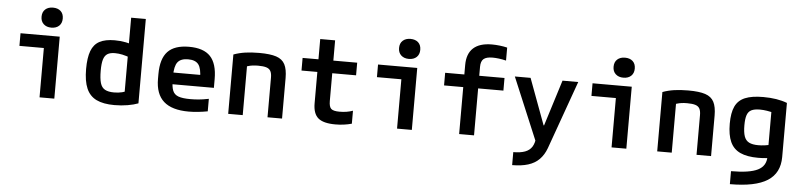

<svg xmlns="http://www.w3.org/2000/svg" viewBox="-52 -1077 6705 1605"><g transform="rotate(5 3300.0 -275.0)"><path d="M291 0V-414H86V-520H415V0ZM338 -589Q298 -589 273.5 -611.5Q249 -634 249 -673Q249 -713 273.5 -735Q298 -757 338 -757Q379 -757 403 -735Q427 -713 427 -673Q427 -634 403 -611.5Q379 -589 338 -589Z M920 10Q826 10 768.5 -18Q711 -46 684.5 -107.5Q658 -169 658 -270Q658 -365 679.5 -422Q701 -479 749 -504.5Q797 -530 876 -530Q923 -530 967 -521.5Q1011 -513 1050 -495L1028 -392Q983 -409 950.5 -416Q918 -423 887 -423Q847 -423 824 -408.5Q801 -394 791 -360.5Q781 -327 781 -267Q781 -201 792 -163.5Q803 -126 831 -110.5Q859 -95 907 -95Q944 -95 974.5 -102.5Q1005 -110 1028 -123L996 -66V-730H1119V-22Q1083 -8 1030.5 1Q978 10 920 10Z M1543 10Q1402 10 1333 -51.5Q1264 -113 1264 -240V-280Q1264 -409 1321 -469.5Q1378 -530 1500 -530Q1622 -530 1679 -469.5Q1736 -409 1736 -280V-206H1333V-304H1645L1614 -272V-275Q1614 -357 1588.5 -391Q1563 -425 1501 -425Q1439 -425 1413 -391Q1387 -357 1387 -275V-245Q1387 -184 1400 -152Q1413 -120 1448 -107.5Q1483 -95 1547 -95Q1582 -95 1617 -98Q1652 -101 1702 -111V-6Q1665 1 1623.5 5.5Q1582 10 1543 10Z M1874 -498Q1920 -515 1971.5 -522.5Q2023 -530 2089 -530Q2181 -530 2232 -513Q2283 -496 2304.5 -454.5Q2326 -413 2326 -340V0H2204V-333Q2204 -368 2193.5 -387.5Q2183 -407 2158 -415Q2133 -423 2089 -423Q2064 -423 2043.5 -420.5Q2023 -418 1999 -410.5Q1975 -403 1939 -389L1996 -466V0H1874Z M2774 10Q2673 10 2629.5 -27Q2586 -64 2586 -151V-414H2453V-520H2586V-690H2711V-520H2911V-414H2711V-181Q2711 -133 2729 -116Q2747 -99 2799 -99Q2831 -99 2858.5 -103.5Q2886 -108 2911 -117V-8Q2878 1 2844 5.5Q2810 10 2774 10Z M3291 0V-414H3086V-520H3415V0ZM3338 -589Q3298 -589 3273.5 -611.5Q3249 -634 3249 -673Q3249 -713 3273.5 -735Q3298 -757 3338 -757Q3379 -757 3403 -735Q3427 -713 3427 -673Q3427 -634 3403 -611.5Q3379 -589 3338 -589Z M3812 0V-394H3651V-500H3812V-579Q3812 -674 3864.5 -722Q3917 -770 4020 -770Q4052 -770 4086.5 -766Q4121 -762 4149 -755V-646Q4117 -654 4087.5 -657.5Q4058 -661 4035 -661Q3983 -661 3960 -641.5Q3937 -622 3937 -575V-500H4149V-394H3937V0Z M4276 111Q4336 111 4374.5 96.5Q4413 82 4432.5 51Q4452 20 4456 -31L4463 26L4234 -520H4366L4509 -134H4513L4634 -520H4766L4561 53Q4540 110 4503 147.5Q4466 185 4409.5 202.5Q4353 220 4276 220Z M5091 0V-414H4886V-520H5215V0ZM5138 -589Q5098 -589 5073.5 -611.5Q5049 -634 5049 -673Q5049 -713 5073.5 -735Q5098 -757 5138 -757Q5179 -757 5203 -735Q5227 -713 5227 -673Q5227 -634 5203 -611.5Q5179 -589 5138 -589Z M5474 -498Q5520 -515 5571.5 -522.5Q5623 -530 5689 -530Q5781 -530 5832 -513Q5883 -496 5904.5 -454.5Q5926 -413 5926 -340V0H5804V-333Q5804 -368 5793.5 -387.5Q5783 -407 5758 -415Q5733 -423 5689 -423Q5664 -423 5643.5 -420.5Q5623 -418 5599 -410.5Q5575 -403 5539 -389L5596 -466V0H5474Z M6103 111Q6258 111 6327 76.5Q6396 42 6396 -36V-467L6432 -402Q6390 -413 6359 -418Q6328 -423 6299 -423Q6253 -423 6227.5 -410Q6202 -397 6191.5 -366.5Q6181 -336 6181 -281Q6181 -222 6193 -188Q6205 -154 6233.5 -139.5Q6262 -125 6311 -125Q6338 -125 6367 -129Q6396 -133 6437 -141L6450 -32Q6421 -27 6388 -23.5Q6355 -20 6319 -20Q6226 -20 6168.5 -46.5Q6111 -73 6084.5 -131Q6058 -189 6058 -284Q6058 -375 6083 -428.5Q6108 -482 6165 -506Q6222 -530 6318 -530Q6436 -530 6519 -498V-44Q6519 91 6417.5 155.5Q6316 220 6103 220Z"/></g></svg>

Font: M PLUS Code Latin Expanded SemiBold
Style: Regular
Weight: 600
Width: 7
Designer: Coji Morishita
Foundry: UNDERFOREST DESIGN
Version: Version 1.002; ttfautohint (v1.8.3)